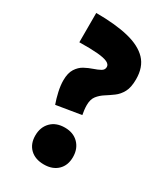

<svg xmlns="http://www.w3.org/2000/svg" viewBox="-170 -734 706 817"><g transform="rotate(30 182.5 -325.0)"><path d="M99 -234Q90 -259 83.5 -288Q77 -317 77 -342Q77 -378 90.5 -399Q104 -420 123.5 -430.5Q143 -441 162.5 -447.5Q182 -454 195.5 -461.5Q209 -469 209 -483Q209 -496 193.5 -503.5Q178 -511 144.5 -514Q111 -517 55 -516V-660Q149 -660 213 -644.5Q277 -629 310 -594.5Q343 -560 343 -500Q343 -460 330.5 -437Q318 -414 299 -400Q280 -386 261 -374Q242 -362 229 -345.5Q216 -329 216 -300Q216 -289 217.5 -276.5Q219 -264 221 -254ZM184 10Q141 10 116 -14Q91 -38 91 -79Q91 -120 116 -145.5Q141 -171 184 -171Q226 -171 251 -145.5Q276 -120 276 -79Q276 -38 251 -14Q226 10 184 10Z"/></g></svg>

Font: Ysabeau SC Black
Style: Regular
Weight: 900
Designer: Christian Thalmann (Catharsis Fonts)
Version: Version 2.001;gftools[0.9.30]; featfreeze: smcp